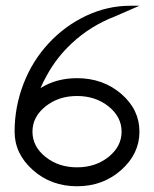

<svg xmlns="http://www.w3.org/2000/svg" viewBox="-20 -649 540 673"><path d="M250 -62.5Q314.9 -62.5 360.6 -99.1Q406.2 -135.7 406.2 -187.5Q406.2 -239.3 360.6 -275.9Q314.9 -312.5 250 -312.5Q185.1 -312.5 139.4 -275.9Q93.8 -239.3 93.8 -187.5Q93.8 -135.7 139.4 -99.1Q185.1 -62.5 250 -62.5ZM122.1 -340.3Q177.7 -375 250 -375Q340.8 -375 404.8 -320.1Q468.8 -265.1 468.8 -187.5Q468.8 -109.9 404.8 -53Q340.8 3.9 250 3.9Q159.2 3.9 95.2 -53Q31.2 -109.9 31.2 -187.5Q31.2 -274.4 62.3 -355Q93.3 -435.5 150.4 -497.1Q207.5 -558.6 282.2 -593.8Q356.9 -628.9 437.5 -628.9H468.8L383.8 -591.8Q297.4 -558.6 231.4 -497.1Q178.2 -447.3 144.5 -385.3Q131.8 -363.3 122.1 -340.3Z"/></svg>

Font: Juliett
Style: Regular
Weight: 400
Designer: GGBotNet
Foundry: GGBotNet
Version: 0.60